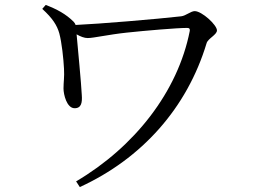

<svg xmlns="http://www.w3.org/2000/svg" viewBox="-20 -728 1040 777"><path d="M151 -692C193 -654 211 -625 220 -593C230 -556 237 -490 239 -450C241 -416 237 -396 237 -370C237 -346 250 -290 282 -290C310 -290 313 -314 311 -343C309 -388 295 -533 290 -589C306 -580 321 -574 335 -574C359 -574 418 -588 493 -596C568 -604 696 -615 737 -615C747 -615 749 -611 748 -603C700 -357 524 -133 288 6L303 29C554 -86 737 -291 816 -553C821 -572 858 -587 858 -605C858 -627 797 -683 768 -683C752 -683 732 -664 713 -662C617 -651 379 -631 286 -627C284 -632 282 -636 278 -640C247 -671 210 -691 165 -708Z"/></svg>

Font: Source Han Serif AKR9
Style: Regular
Weight: 400
Designer: Ryoko NISHIZUKA 西塚涼子 (kana & ideographs); Frank Grießhammer (Latin, Greek & Cyrillic); Sandoll Communications 산돌커뮤니케이션, 
Foundry: Adobe Systems Incorporated
Version: Version 1.005;hotconv 1.0.107;makeotfexe 2.5.65593